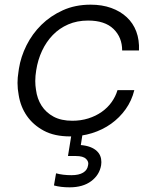

<svg xmlns="http://www.w3.org/2000/svg" viewBox="-20 -567 644 822"><path d="M280 17Q213 17 167.5 -7.5Q122 -32 95 -71Q68 -110 60 -160Q55 -186 55 -212Q55 -235 59 -259L61 -273Q69 -324 93.5 -373Q118 -422 157 -460.5Q196 -499 249 -523Q302 -547 368 -547Q417 -547 456 -533Q495 -519 522.5 -493.5Q550 -468 563.5 -432Q577 -396 575 -351H503Q503 -407 466 -443Q429 -479 357 -479Q310 -479 272 -462.5Q234 -446 206 -417Q178 -388 160 -349.5Q142 -311 135 -266Q131 -242 131 -220Q131 -201 134 -183Q139 -144 158 -114.5Q177 -85 209.5 -67.5Q242 -50 290 -50Q326 -50 358 -60Q390 -70 415.5 -88Q441 -106 458 -130Q475 -154 483 -181H555Q544 -136 518 -99.5Q492 -63 455.5 -37Q419 -11 374 3Q329 17 280 17ZM278 235Q240 235 211 227L220 175Q249 183 286 183Q318 183 336 172Q354 161 357 141Q358 138 358 134Q358 122 348 113Q336 101 305 101H271L289 -10H336L326 54Q372 58 395 80Q414 98 414 127Q414 133 413 140Q406 182 370.5 208.5Q335 235 278 235Z"/></svg>

Font: Sora Light
Style: Italic
Weight: 300
Designer: Jonathan Barnbrook, Juli√°n Moncada
Version: Version 1.000